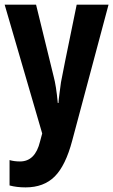

<svg xmlns="http://www.w3.org/2000/svg" viewBox="-20 -564 486 824"><path d="M0 -543.9H134.8L210 -236.8Q221.2 -195.8 228 -122.1H231Q231.4 -133.8 235.4 -163.8Q239.3 -193.8 241.7 -210.9Q244.1 -228 309.1 -543.9H445.8L290 39.1Q261.7 146.5 214.8 193.4Q168 240.2 89.8 240.2Q51.3 240.2 21 231.9V123Q41 128.9 65.9 128.9Q131.3 128.9 151.9 43L161.1 8.8Z"/></svg>

Font: TypoPRO Open Sans Condensed
Style: Bold
Weight: 700
Width: 3
Foundry: Ascender Corporation
Version: Version 1.11